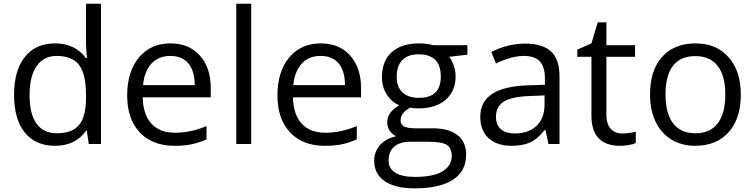

<svg xmlns="http://www.w3.org/2000/svg" viewBox="-20 -780 4089 1040"><path d="M450.2 -71.8H445.8Q389.6 9.8 277.8 9.8Q172.9 9.8 114.5 -62Q56.2 -133.8 56.2 -266.1Q56.2 -398.4 114.7 -471.7Q173.3 -544.9 277.8 -544.9Q386.7 -544.9 444.8 -465.8H451.2L447.8 -504.4L445.8 -542V-759.8H526.9V0H460.9ZM288.1 -58.1Q371.1 -58.1 408.4 -103.3Q445.8 -148.4 445.8 -249V-266.1Q445.8 -379.9 408 -428.5Q370.1 -477.1 287.1 -477.1Q215.8 -477.1 178 -421.6Q140.1 -366.2 140.1 -265.1Q140.1 -162.6 177.7 -110.4Q215.3 -58.1 288.1 -58.1Z M924.8 9.8Q806.2 9.8 737.5 -62.5Q668.9 -134.8 668.9 -263.2Q668.9 -392.6 732.7 -468.8Q796.4 -544.9 903.8 -544.9Q1004.4 -544.9 1063 -478.8Q1121.6 -412.6 1121.6 -304.2V-252.9H752.9Q755.4 -158.7 800.5 -109.9Q845.7 -61 927.7 -61Q1014.2 -61 1098.6 -97.2V-24.9Q1055.7 -6.3 1017.3 1.7Q979 9.8 924.8 9.8ZM902.8 -477.1Q838.4 -477.1 800 -435.1Q761.7 -393.1 754.9 -318.8H1034.7Q1034.7 -395.5 1000.5 -436.3Q966.3 -477.1 902.8 -477.1Z M1340.8 0H1259.8V-759.8H1340.8Z M1738.8 9.8Q1620.1 9.8 1551.5 -62.5Q1482.9 -134.8 1482.9 -263.2Q1482.9 -392.6 1546.6 -468.8Q1610.4 -544.9 1717.8 -544.9Q1818.4 -544.9 1877 -478.8Q1935.5 -412.6 1935.5 -304.2V-252.9H1566.9Q1569.3 -158.7 1614.5 -109.9Q1659.7 -61 1741.7 -61Q1828.1 -61 1912.6 -97.2V-24.9Q1869.6 -6.3 1831.3 1.7Q1793 9.8 1738.8 9.8ZM1716.8 -477.1Q1652.3 -477.1 1614 -435.1Q1575.7 -393.1 1568.8 -318.8H1848.6Q1848.6 -395.5 1814.5 -436.3Q1780.3 -477.1 1716.8 -477.1Z M2511.7 -535.2V-483.9L2412.6 -472.2Q2426.3 -455.1 2437 -427.5Q2447.8 -399.9 2447.8 -365.2Q2447.8 -286.6 2394 -239.7Q2340.3 -192.9 2246.6 -192.9Q2222.7 -192.9 2201.7 -196.8Q2149.9 -169.4 2149.9 -127.9Q2149.9 -106 2168 -95.5Q2186 -85 2230 -85H2324.7Q2411.6 -85 2458.3 -48.3Q2504.9 -11.7 2504.9 58.1Q2504.9 147 2433.6 193.6Q2362.3 240.2 2225.6 240.2Q2120.6 240.2 2063.7 201.2Q2006.8 162.1 2006.8 90.8Q2006.8 42 2038.1 6.3Q2069.3 -29.3 2126 -42Q2105.5 -51.3 2091.6 -70.8Q2077.6 -90.3 2077.6 -116.2Q2077.6 -145.5 2093.3 -167.5Q2108.9 -189.5 2142.6 -210Q2101.1 -227.1 2075 -268.1Q2048.8 -309.1 2048.8 -361.8Q2048.8 -449.7 2101.6 -497.3Q2154.3 -544.9 2251 -544.9Q2293 -544.9 2326.7 -535.2ZM2085 89.8Q2085 133.3 2121.6 155.8Q2158.2 178.2 2226.6 178.2Q2328.6 178.2 2377.7 147.7Q2426.8 117.2 2426.8 64.9Q2426.8 21.5 2399.9 4.6Q2373 -12.2 2298.8 -12.2H2201.7Q2146.5 -12.2 2115.7 14.2Q2085 40.5 2085 89.8ZM2128.9 -363.8Q2128.9 -307.6 2160.6 -278.8Q2192.4 -250 2249 -250Q2367.7 -250 2367.7 -365.2Q2367.7 -485.8 2247.6 -485.8Q2190.4 -485.8 2159.7 -455.1Q2128.9 -424.3 2128.9 -363.8Z M2950.7 0 2934.6 -76.2H2930.7Q2890.6 -25.9 2850.8 -8.1Q2811 9.8 2751.5 9.8Q2671.9 9.8 2626.7 -31.2Q2581.5 -72.3 2581.5 -147.9Q2581.5 -310.1 2840.8 -317.9L2931.6 -320.8V-354Q2931.6 -417 2904.5 -447Q2877.4 -477.1 2817.9 -477.1Q2751 -477.1 2666.5 -436L2641.6 -498Q2681.2 -519.5 2728.3 -531.7Q2775.4 -543.9 2822.8 -543.9Q2918.5 -543.9 2964.6 -501.5Q3010.7 -459 3010.7 -365.2V0ZM2767.6 -57.1Q2843.3 -57.1 2886.5 -98.6Q2929.7 -140.1 2929.7 -214.8V-263.2L2848.6 -259.8Q2752 -256.3 2709.2 -229.7Q2666.5 -203.1 2666.5 -147Q2666.5 -103 2693.1 -80.1Q2719.7 -57.1 2767.6 -57.1Z M3350.6 -57.1Q3372.1 -57.1 3392.1 -60.3Q3412.1 -63.5 3423.8 -66.9V-4.9Q3410.6 1.5 3385 5.6Q3359.4 9.8 3338.9 9.8Q3183.6 9.8 3183.6 -153.8V-472.2H3106.9V-511.2L3183.6 -544.9L3217.8 -659.2H3264.6V-535.2H3419.9V-472.2H3264.6V-157.2Q3264.6 -108.9 3287.6 -83Q3310.5 -57.1 3350.6 -57.1Z M3992.7 -268.1Q3992.7 -137.2 3926.8 -63.7Q3860.8 9.8 3744.6 9.8Q3672.9 9.8 3617.2 -23.9Q3561.5 -57.6 3531.2 -120.6Q3501 -183.6 3501 -268.1Q3501 -398.9 3566.4 -471.9Q3631.8 -544.9 3748 -544.9Q3860.4 -544.9 3926.5 -470.2Q3992.7 -395.5 3992.7 -268.1ZM3585 -268.1Q3585 -165.5 3626 -111.8Q3667 -58.1 3746.6 -58.1Q3826.2 -58.1 3867.4 -111.6Q3908.7 -165 3908.7 -268.1Q3908.7 -370.1 3867.4 -423.1Q3826.2 -476.1 3745.6 -476.1Q3666 -476.1 3625.5 -423.8Q3585 -371.6 3585 -268.1Z"/></svg>

Font: QFn1     
Style: Regular
Weight: 400
Foundry: Ascender Corporation
Version: Version 1.10